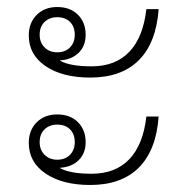

<svg xmlns="http://www.w3.org/2000/svg" viewBox="-20 -550 530 547"><path d="M62 -449Q62 -485 84.5 -507.5Q107 -530 143 -530Q180 -530 202 -508Q224 -486 224 -451Q224 -419 204 -399.5Q184 -380 151 -378V-377Q180 -361 241 -361Q309 -361 348.5 -402.5Q388 -444 397 -524H432Q425 -428 375.5 -378.5Q326 -329 237 -329Q158 -329 110 -361.5Q62 -394 62 -449ZM193 -451Q193 -474 179.5 -487.5Q166 -501 143 -501Q121 -501 107 -487.5Q93 -474 93 -451Q93 -429 107 -415Q121 -401 143 -401Q166 -401 179.5 -415Q193 -429 193 -451ZM62 -143Q62 -179 84.5 -201.5Q107 -224 143 -224Q180 -224 202 -202Q224 -180 224 -145Q224 -113 204 -93.5Q184 -74 151 -72V-71Q180 -55 241 -55Q309 -55 348.5 -96.5Q388 -138 397 -218H432Q425 -122 375.5 -72.5Q326 -23 237 -23Q158 -23 110 -55.5Q62 -88 62 -143ZM193 -145Q193 -168 179.5 -181.5Q166 -195 143 -195Q121 -195 107 -181.5Q93 -168 93 -145Q93 -123 107 -109Q121 -95 143 -95Q166 -95 179.5 -109Q193 -123 193 -145Z"/></svg>

Font: Bai Jamjuree ExtraLight
Style: Regular
Weight: 275
Designer: Katatrad Aksorn Co.,Ltd.
Foundry: Cadson Demak Co.,Ltd.
Version: Version 1.000; ttfautohint (v1.6)